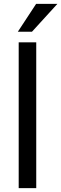

<svg xmlns="http://www.w3.org/2000/svg" viewBox="-20 -968 315 988"><path d="M166.5 0H76.2V-750H166.5ZM166 -948.2H275.4L144.5 -804.7H71.8Z"/></svg>

Font: Roboto-ThirdPerson-AD3FC
Style: ThirdPerson-AD3FC
Weight: 400
Designer: Google
Version: Version 2.137; 2017